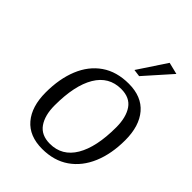

<svg xmlns="http://www.w3.org/2000/svg" viewBox="-213 -820 929 929"><g transform="rotate(45 251.5 -355.5)"><path d="M451 -706 331 -571 294 -576 390 -721ZM503 -304Q503 -211 473 -140Q443 -69 386 -29.5Q329 10 248 10Q160 10 113.5 -44.5Q67 -99 67 -196Q67 -289 96 -360Q125 -431 182 -470.5Q239 -510 322 -510Q410 -510 456.5 -455.5Q503 -401 503 -304ZM314 -466Q230 -466 186 -392Q142 -318 142 -182Q142 -114 170 -74Q198 -34 257 -34Q340 -34 384 -108Q428 -182 428 -317Q428 -386 400.5 -426Q373 -466 314 -466Z"/></g></svg>

Font: Arsenal SC
Style: Italic
Weight: 400
Italic angle: -9.10001°
Designer: Andrij Shevchenko
Foundry: Stairsfor
Version: Version 2.001; ttfautohint (v1.8.4.7-5d5b)